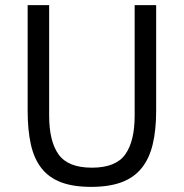

<svg xmlns="http://www.w3.org/2000/svg" viewBox="-20 -718 718 750"><path d="M172 -698V-266Q172 -166 209 -114.5Q246 -63 339 -63Q432 -63 469 -114.5Q506 -166 506 -266V-698H590V-286Q590 -210 576.5 -154Q563 -98 533 -61Q503 -24 454.5 -6Q406 12 336 12Q266 12 218.5 -6Q171 -24 142 -61Q113 -98 100.5 -154Q88 -210 88 -286V-698Z"/></svg>

Font: Aneliza
Style: Regular
Weight: 400
Designer: Mike Abbink, Paul van der Laan, Pieter van Rosmalen
Foundry: Bold Monday
Version: Version 3.001;September 8, 2019;FontCreator 11.5.0.2425 64-b